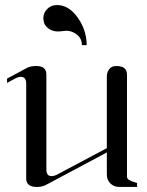

<svg xmlns="http://www.w3.org/2000/svg" viewBox="-20 -742 583 762"><path d="M305 -563Q305 -589 285.5 -604.5Q266 -620 243 -620Q239 -620 228 -618.5Q217 -617 212 -617Q189 -617 174.5 -627.5Q160 -638 156 -648.5Q152 -659 152 -670Q152 -691 167.5 -706.5Q183 -722 206 -722Q253 -722 288.5 -672Q324 -622 324 -563ZM122 -480Q122 -480 125 -480Q164 -480 164 -446V-70Q164 -43 184 -43Q197 -43 212 -52L404 -154V-438Q404 -454 413 -467Q422 -480 442 -480Q484 -480 484 -446V-40Q484 -36 487 -32.5Q490 -29 495 -26.5Q500 -24 504.5 -22Q509 -20 515.5 -18.5Q522 -17 524 -16V0H454Q432 0 418 -14Q404 -28 404 -50V-137L164 -9Q148 0 126 0Q84 0 84 -34V-410Q84 -437 63 -437Q51 -437 36 -428L8 -413V-430L84 -471Q99 -480 122 -480Z"/></svg>

Font: kawoszeh
Style: Medium
Weight: 500
Version: Version 000.030